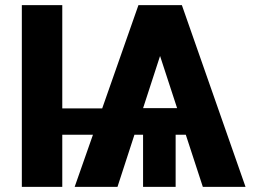

<svg xmlns="http://www.w3.org/2000/svg" viewBox="-20 -731 991 751"><path d="M468.8 -307.1V-204.1H168V-307.1ZM651.4 -651.4 439.5 0H272L521.5 -710.9H607.9ZM773.4 0 559.1 -655.8 605 -710.9H691.4L940.4 0ZM789.1 -308.1V-204.1H399.4V-308.1ZM667 -256.8V0H539.6V-256.8ZM223.6 -710.9V0H65.4V-710.9Z"/></svg>

Font: Roboto ExtraBold
Style: Regular
Weight: 800
Designer: Christian Robertson
Foundry: Google
Version: Version 3.009; 2024